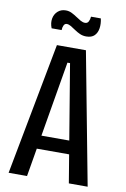

<svg xmlns="http://www.w3.org/2000/svg" viewBox="-92 -891 620 945"><g transform="rotate(10 217.5 -418.0)"><path d="M20 0 145 -660H290L415 0H321L224 -584H211L112 0ZM105 -141V-208H333V-141ZM279 -727Q262 -727 247.5 -733.5Q233 -740 220 -749Q207 -758 196 -764.5Q185 -771 175 -771Q165 -771 160 -760.5Q155 -750 155 -737H105Q95 -762 99 -784.5Q103 -807 119 -821.5Q135 -836 159 -836Q175 -836 189 -829Q203 -822 215.5 -813.5Q228 -805 239.5 -798.5Q251 -792 262 -792Q274 -792 279.5 -802.5Q285 -813 286 -827H335Q341 -801 337.5 -778Q334 -755 320 -741Q306 -727 279 -727Z"/></g></svg>

Font: Bricolage Grotesque 24pt Condensed
Style: Regular
Weight: 400
Width: 3
Designer: Mathieu Triay
Foundry: Atelier Triay
Version: Version 1.001;gftools[0.9.33.dev8+g029e19f]